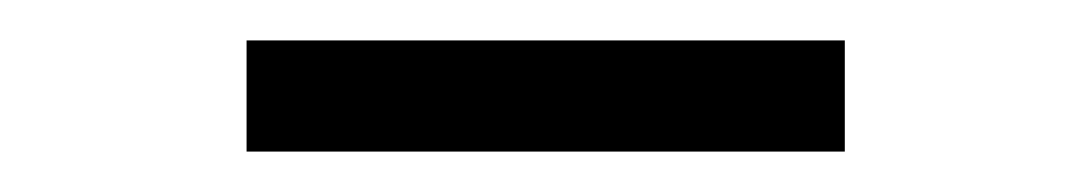

<svg xmlns="http://www.w3.org/2000/svg" viewBox="-20 -700 540 95"><path d="M102 -625V-680H398V-625Z"/></svg>

Font: Mulish ExtraLight
Style: Regular
Weight: 400
Version: Version 3.603